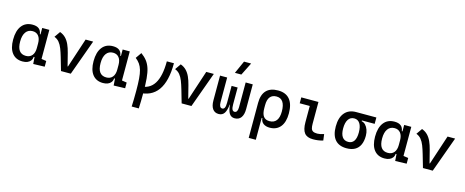

<svg xmlns="http://www.w3.org/2000/svg" viewBox="-47 -1636 6538 2702"><g transform="rotate(15 3222.5 -285.0)"><path d="M243.2 9.8Q145 9.8 91.1 -58.3Q37.1 -126.5 37.1 -253.9Q37.1 -384.3 92.5 -455.8Q147.9 -527.3 249 -527.3Q309.1 -527.3 341.8 -501.7Q374.5 -476.1 380.9 -423.8H420.9L390.6 -293Q390.6 -362.3 359.6 -400.9Q328.6 -439.5 273.4 -439.5Q209.5 -439.5 174.6 -391.1Q139.6 -342.8 139.6 -253.9Q139.6 -78.1 268.6 -78.1Q326.2 -78.1 358.4 -116.7Q390.6 -155.3 390.6 -224.6V-252L425.8 -93.8H380.9Q377.4 -59.6 359.4 -36.4Q341.3 -13.2 311.8 -1.7Q282.2 9.8 243.2 9.8ZM399.4 4.9 390.6 -119.1V-239.3L494.1 -210V-93.8L565.4 -83V0ZM390.6 -146.5V-517.6H494.1V-175.8Z M802.7 0 872.1 -87.9H880.9L1022.5 -517.6H1132.8L945.3 0ZM802.7 0 747.6 -190.4Q728.5 -255.9 708.7 -306.4Q689 -356.9 660.9 -391.1Q632.8 -425.3 588.9 -441.9L648.4 -527.3Q698.7 -508.8 732.4 -474.1Q766.1 -439.5 788.8 -389.2Q811.5 -338.9 828.1 -273.4L887.7 -38.6Z M1415 9.8Q1316.9 9.8 1262.9 -58.3Q1209 -126.5 1209 -253.9Q1209 -384.3 1264.4 -455.8Q1319.8 -527.3 1420.9 -527.3Q1481 -527.3 1513.7 -501.7Q1546.4 -476.1 1552.7 -423.8H1592.8L1562.5 -293Q1562.5 -362.3 1531.5 -400.9Q1500.5 -439.5 1445.3 -439.5Q1381.3 -439.5 1346.4 -391.1Q1311.5 -342.8 1311.5 -253.9Q1311.5 -78.1 1440.4 -78.1Q1498 -78.1 1530.3 -116.7Q1562.5 -155.3 1562.5 -224.6V-252L1597.7 -93.8H1552.7Q1549.3 -59.6 1531.2 -36.4Q1513.2 -13.2 1483.6 -1.7Q1454.1 9.8 1415 9.8ZM1571.3 4.9 1562.5 -119.1V-239.3L1666 -210V-93.8L1737.3 -83V0ZM1562.5 -146.5V-517.6H1666V-175.8Z M1930.7 9.8V-83Q2206.1 -83 2206.1 -517.6H2309.6Q2309.6 9.8 1930.7 9.8ZM1892.6 224.6Q1895 176.8 1896.2 119.4Q1897.5 62 1897.5 -4.9Q1897.5 -108.9 1891.8 -181.2Q1886.2 -253.4 1872.1 -302.7Q1857.9 -352.1 1833.3 -387Q1808.6 -421.9 1770.5 -451.7L1830.1 -537.1Q1881.3 -500 1914.6 -457.3Q1947.8 -414.6 1966.8 -356Q1985.8 -297.4 1993.4 -212.4Q2001 -127.4 2001 -4.9Q2001 62 1999.8 119.4Q1998.5 176.8 1996.1 224.6Z M2560.5 0 2629.9 -87.9H2638.7L2780.3 -517.6H2890.6L2703.1 0ZM2560.5 0 2505.4 -190.4Q2486.3 -255.9 2466.6 -306.4Q2446.8 -356.9 2418.7 -391.1Q2390.6 -425.3 2346.7 -441.9L2406.2 -527.3Q2456.5 -508.8 2490.2 -474.1Q2523.9 -439.5 2546.6 -389.2Q2569.3 -338.9 2585.9 -273.4L2645.5 -38.6Z M3333.5 9.8Q3281.7 9.8 3255.1 -32.5Q3228.5 -74.7 3220.7 -168H3221.2L3263.7 -175.8Q3263.7 -122.6 3275.1 -100.3Q3286.6 -78.1 3309.1 -78.1Q3331.5 -78.1 3343 -98.6Q3354.5 -119.1 3354.5 -156.2V-517.6H3458V-156.2Q3458 -76.7 3426.3 -33.4Q3394.5 9.8 3333.5 9.8ZM3101.1 9.8Q3043 9.8 3012.2 -33.4Q2981.4 -76.7 2981.4 -156.2V-517.6H3085V-156.2Q3085 -119.1 3096.4 -98.6Q3107.9 -78.1 3130.4 -78.1Q3152.8 -78.1 3164.3 -100.3Q3175.8 -122.6 3175.8 -175.8L3218.3 -168H3218.8Q3210.9 -74.7 3183.1 -32.5Q3155.3 9.8 3101.1 9.8ZM3175.8 -158.2V-419.9H3263.7V-158.2ZM3173.3 -609.4 3256.3 -794.9H3359.9L3267.1 -609.4Z M3843.8 9.8Q3787.1 9.8 3751.5 -16.6Q3715.8 -43 3710.9 -94.7H3666L3701.2 -237.3Q3701.2 -156.7 3729.7 -117.4Q3758.3 -78.1 3817.4 -78.1Q3884.3 -78.1 3918.2 -122.6Q3952.1 -167 3952.1 -253.9Q3952.1 -345.7 3920.4 -392.6Q3888.7 -439.5 3826.2 -439.5Q3764.6 -439.5 3732.9 -399.4Q3701.2 -359.4 3701.2 -281.2L3597.7 -285.6Q3597.7 -404.8 3655.5 -466.1Q3713.4 -527.3 3826.2 -527.3Q3939 -527.3 3996.8 -458Q4054.7 -388.7 4054.7 -253.9Q4054.7 -126.5 3999.5 -58.3Q3944.3 9.8 3843.8 9.8ZM3597.7 224.6V-285.6H3701.2V224.6Z M4474.6 9.8Q4388.2 9.8 4349.9 -39.1Q4311.5 -87.9 4311.5 -195.3V-517.6H4415V-200.2Q4415 -159.2 4422.4 -133.3Q4429.7 -107.4 4450.9 -95.2Q4472.2 -83 4513.7 -83Q4551.8 -83 4609.4 -101.6L4621.1 -10.7Q4583.5 0 4548.8 4.9Q4514.2 9.8 4474.6 9.8ZM4165 -431.6V-517.6H4320.3V-431.6Z M4963.4 9.8Q4853 9.8 4796.1 -55.9Q4739.3 -121.6 4739.3 -249Q4739.3 -377.4 4798.1 -447.5Q4856.9 -517.6 4963.4 -517.6L5072.8 -486.8V-413.1Q5104.5 -408.2 5129.2 -382.3Q5153.8 -356.4 5168.2 -316.7Q5182.6 -276.9 5182.6 -229.5Q5182.6 -150.9 5157.7 -97.7Q5132.8 -44.4 5084.2 -17.3Q5035.6 9.8 4963.4 9.8ZM4963.4 -83Q5018.6 -83 5046.9 -125.2Q5075.2 -167.5 5075.2 -249Q5075.2 -333.5 5046.1 -379.2Q5017.1 -424.8 4963.4 -424.8Q4907.2 -424.8 4877 -379.2Q4846.7 -333.5 4846.7 -249Q4846.7 -167.5 4876.2 -125.2Q4905.8 -83 4963.4 -83ZM4963.4 -424.8V-517.6H5258.8V-424.8Z M5516.6 9.8Q5418.5 9.8 5364.5 -58.3Q5310.5 -126.5 5310.5 -253.9Q5310.5 -384.3 5366 -455.8Q5421.4 -527.3 5522.5 -527.3Q5582.5 -527.3 5615.2 -501.7Q5647.9 -476.1 5654.3 -423.8H5694.3L5664.1 -293Q5664.1 -362.3 5633.1 -400.9Q5602.1 -439.5 5546.9 -439.5Q5482.9 -439.5 5448 -391.1Q5413.1 -342.8 5413.1 -253.9Q5413.1 -78.1 5542 -78.1Q5599.6 -78.1 5631.8 -116.7Q5664.1 -155.3 5664.1 -224.6V-252L5699.2 -93.8H5654.3Q5650.9 -59.6 5632.8 -36.4Q5614.7 -13.2 5585.2 -1.7Q5555.7 9.8 5516.6 9.8ZM5672.9 4.9 5664.1 -119.1V-239.3L5767.6 -210V-93.8L5838.9 -83V0ZM5664.1 -146.5V-517.6H5767.6V-175.8Z M6076.2 0 6145.5 -87.9H6154.3L6295.9 -517.6H6406.2L6218.8 0ZM6076.2 0 6021 -190.4Q6002 -255.9 5982.2 -306.4Q5962.4 -356.9 5934.3 -391.1Q5906.2 -425.3 5862.3 -441.9L5921.9 -527.3Q5972.2 -508.8 6005.9 -474.1Q6039.6 -439.5 6062.3 -389.2Q6085 -338.9 6101.6 -273.4L6161.1 -38.6Z"/></g></svg>

Font: Cascadia Mono
Style: Regular
Weight: 400
Monospace: yes
Designer: Aaron Bell
Foundry: Saja Typeworks
Version: Version 2102.003